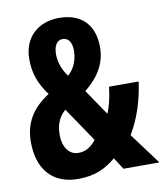

<svg xmlns="http://www.w3.org/2000/svg" viewBox="-82 -791 747 869"><g transform="rotate(-10 291.0 -356.5)"><path d="M248 -723C148 -723 83 -659 83 -562C83 -495 102 -447 142 -392C62 -341 25 -277 25 -191C25 -71 86 10 208 10C282 10 334 -13 382 -54L417 0H582L475 -144C517 -213 543 -299 553 -377H417C411 -328 402 -288 388 -258L308 -376C372 -428 408 -486 408 -561C408 -662 351 -723 248 -723ZM247 -626C272 -626 289 -606 289 -566C289 -525 274 -485 243 -458C219 -490 206 -529 206 -562C206 -605 223 -626 247 -626ZM204 -309 311 -151C287 -122 263 -106 229 -106C185 -106 159 -147 159 -199C159 -247 172 -280 204 -309Z"/></g></svg>

Font: Noto Sans Devanagari ExtraCondensed
Style: Bold
Weight: 700
Width: 2
Designer: Jelle Bosma - Monotype Design Team
Foundry: Monotype Imaging Inc.
Version: Version 2.004